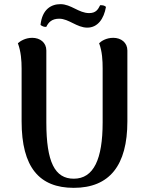

<svg xmlns="http://www.w3.org/2000/svg" viewBox="-20 -890 710 924"><path d="M490 -857C482 -864 475 -865 462 -865C452 -845 442 -827 409 -827C359 -827 322 -870 271 -870C227 -870 183 -846 175 -770C183 -763 196 -759 203 -761C213 -782 229 -800 265 -800C311 -800 350 -757 400 -757C450 -757 480 -799 490 -857ZM593 -647C593 -685 563 -708 525 -708C491 -708 467 -692 457 -682C472 -642 474 -598 474 -560V-301C474 -124 431 -30 335 -30C244 -30 203 -110 203 -301V-647C203 -685 173 -708 135 -708C102 -708 77 -692 66 -682C81 -642 84 -598 84 -560V-306C84 -85 169 14 335 14C507 14 593 -94 593 -306Z"/></svg>

Font: Arima Koshi ExtraBold
Style: Regular
Weight: 800
Designer: Joana Correia and Natanael Gama
Foundry: NDISCOVER
Version: Version 1.019;PS 001.019;hotconv 1.0.88;makeotf.lib2.5.64775